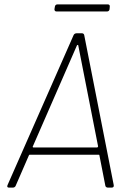

<svg xmlns="http://www.w3.org/2000/svg" viewBox="-20 -851 585 871"><path d="M470 -831H240C234 -831 230 -827 229 -821L227 -809C227 -803 230 -799 236 -799H466C472 -799 476 -803 477 -809L478 -821C479 -827 475 -831 470 -831ZM469 0H487C494 0 497 -4 496 -11L362 -692C361 -697 357 -700 352 -700H327C322 -700 316 -697 314 -692L14 -11C11 -4 14 0 20 0H39C44 0 49 -3 51 -8L111 -146C112 -149 113 -149 115 -149H428C430 -149 431 -149 431 -146L458 -8C459 -3 464 0 469 0ZM129 -187 329 -645C331 -648 335 -648 335 -645L425 -187C425 -185 423 -182 420 -182H132C129 -182 127 -185 129 -187Z"/></svg>

Font: Barlow ExtraLight
Style: Italic
Weight: 275
Italic angle: -7°
Designer: Jeremy Tribby
Foundry: Tribby Type
Version: Version 1.422;hotconv 1.0.109;makeotfexe 2.5.65596